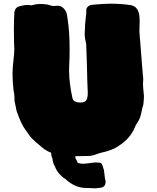

<svg xmlns="http://www.w3.org/2000/svg" viewBox="-20 -841 863 1053"><path d="M207 -35.6C181.6 -56.6 165 -71.8 156.7 -80.1C148.4 -88.4 140.6 -97.7 134.3 -108.4C129.9 -114.7 125.5 -121.1 121.1 -127C104 -148.9 87.4 -184.6 70.8 -233.4C67.4 -252.4 63.5 -272 59.1 -291C59.1 -291 59.6 -299.3 59.6 -299.3C59.6 -315.4 57.6 -331.1 54.2 -346.2C50.8 -375 48.8 -403.3 48.8 -432.1C48.8 -462.9 51.8 -499.5 57.1 -542C58.1 -553.2 58.6 -564 58.6 -573.7C58.6 -583.5 58.1 -593.3 57.1 -603C56.6 -625 56.2 -651.4 56.2 -681.2C56.2 -711.9 57.1 -742.2 58.6 -772.5C61 -791 70.8 -802.7 87.9 -807.1C104.5 -811.5 119.6 -814 132.8 -814C139.2 -814 145 -813 151.4 -811.5C170.9 -816.9 186 -819.3 196.8 -819.3C209 -819.3 223.6 -818.4 241.2 -815.9C255.9 -810.5 267.6 -808.1 276.4 -808.1C276.4 -808.1 297.4 -809.6 297.4 -809.6C308.6 -809.6 318.8 -805.2 328.1 -795.9C338.9 -785.6 345.2 -772.9 347.7 -758.3C348.6 -749 350.1 -739.7 351.6 -730C358.4 -687.5 361.8 -634.3 361.8 -570.3C361.8 -535.6 361.3 -510.7 359.9 -494.6C359.4 -481.4 358.9 -468.3 358.9 -455.1C358.9 -408.7 365.2 -357.9 377.4 -302.7C381.3 -286.6 396 -278.8 421.9 -278.8C438 -278.8 448.7 -283.2 454.1 -292.5C459 -300.3 461.4 -314 461.4 -333C461.4 -333 459 -390.1 459 -390.1C457.5 -462.4 455.6 -532.2 452.6 -600.1C447.3 -621.1 444.3 -640.6 444.3 -657.7C444.3 -665 444.8 -671.9 445.8 -678.2C445.8 -697.8 447.3 -717.8 449.7 -737.8C452.1 -752 453.6 -769.5 453.6 -791.5C459 -806.6 472.7 -814.9 493.7 -815.4C533.2 -818.8 563.5 -820.8 584 -820.8C622.1 -820.8 659.7 -818.4 696.8 -813C711.9 -810.1 723.6 -803.2 731.4 -792C738.8 -780.8 743.2 -767.6 744.6 -752.9C745.6 -742.7 746.1 -732.4 746.1 -722.2C746.1 -713.9 745.6 -706.1 745.1 -698.7C745.1 -698.7 744.6 -664.6 744.6 -664.6C745.6 -647 747.1 -629.4 749 -611.3C749 -611.3 759.3 -479.5 759.3 -479.5C761.7 -455.6 763.7 -431.6 765.6 -407.7C765.6 -401.9 765.1 -396 764.6 -390.1C764.2 -386.7 764.2 -382.8 764.2 -378.9C764.2 -368.2 766.1 -346.7 769.5 -314.9C769.5 -306.6 768.6 -291.5 766.6 -269.5C762.2 -256.3 758.8 -242.2 756.3 -228C752 -202.6 743.2 -180.7 729 -161.6C725.1 -156.2 722.2 -149.9 719.7 -142.6C700.7 -95.7 663.1 -57.1 606.9 -26.4C600.1 -22.9 587.4 -18.6 568.8 -12.2C560.5 -9.8 552.7 -7.3 544.4 -5.9C532.2 -3.4 520.5 0.5 509.3 4.9C493.2 11.2 476.6 14.6 459.5 14.6C459.5 14.6 392.1 15.6 392.1 15.6C393.6 20 394 24.4 394.5 28.8C397.5 32.2 401.4 39.6 406.2 51.8C414.6 55.2 424.3 57.1 436.5 57.1C443.4 57.1 464.8 54.7 501.5 49.8C510.7 49.8 519.5 50.3 528.3 51.3C535.6 52.2 540.5 59.1 543.9 72.3C543.9 72.3 546.4 80.6 546.4 80.6C549.8 87.9 551.3 95.2 551.3 102.5C551.3 102.5 555.7 137.7 555.7 137.7C558.1 145 559.1 150.9 559.1 155.3C559.1 175.3 549.8 186.5 531.7 188.5C528.3 189 525.4 189 522.9 189.5C520.5 189.9 518.6 189.9 516.6 189.9C513.2 190.4 510.3 190.9 507.3 191.9C488.3 190.9 476.1 190.4 470.7 190.4C465.3 190.4 456.1 189.9 443.4 189.5C405.8 187.5 370.6 170.9 337.4 139.6C328.1 135.3 318.4 127 307.6 114.7C296.4 103 287.6 88.9 281.2 71.8C272.9 57.6 268.6 44.4 268.1 31.7C267.6 28.8 266.6 25.9 265.1 23.4C262.7 18.1 261.2 9.3 260.3 -3.4C241.2 -10.7 223.1 -21.5 207 -35.6Z"/></svg>

Font: Kaph
Style: Regular
Weight: 400
Designer: GGBotNet
Foundry: f0n7.com